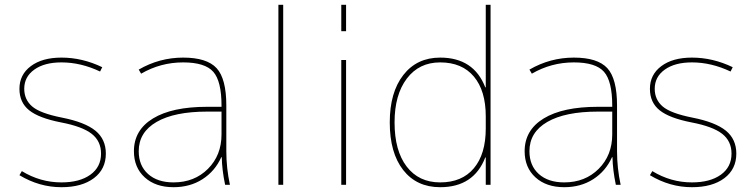

<svg xmlns="http://www.w3.org/2000/svg" viewBox="-20 -770 3149 800"><path d="M406 -490 397 -472Q317 -510 236 -510Q165 -510 123 -480Q81 -450 81 -400Q81 -355 114 -326.5Q147 -298 238 -280Q334 -261 377.5 -225.5Q421 -190 421 -130Q421 -65 371 -27.5Q321 10 236 10Q144 10 61 -40L71 -57Q148 -10 236 -10Q312 -10 356.5 -42Q401 -74 401 -130Q401 -182 362 -212.5Q323 -243 234 -260Q142 -278 101.5 -310.5Q61 -343 61 -400Q61 -459 108.5 -494.5Q156 -530 236 -530Q323 -530 406 -490Z M904 -115H902Q876 -57 824 -23.5Q772 10 703 10Q628 10 583 -31Q538 -72 538 -140Q538 -228 617.5 -276.5Q697 -325 843 -325H903V-330Q903 -432 868.5 -471Q834 -510 743 -510Q649 -510 568 -463L558 -480Q644 -530 743 -530Q842 -530 882.5 -486Q923 -442 923 -330V-140Q923 -70 938 0H918Q905 -62 904 -115ZM558 -140Q558 -80 597 -45Q636 -10 703 -10Q790 -10 846.5 -66.5Q903 -123 903 -210V-305H843Q707 -305 632.5 -262Q558 -219 558 -140Z M1140 0V-750H1160V0Z M1402 -640V-750H1422V-640ZM1402 0V-520H1422V0Z M1814 -10Q1905 -10 1954.5 -69Q2004 -128 2004 -235V-285Q2004 -392 1954.5 -451Q1905 -510 1814 -510Q1726 -510 1675 -442.5Q1624 -375 1624 -260Q1624 -142 1674.5 -76Q1725 -10 1814 -10ZM1604 -260Q1604 -385 1660.5 -457.5Q1717 -530 1814 -530Q1954 -530 2002 -406H2004V-750H2024V0H2004V-114H2002Q1954 10 1814 10Q1716 10 1660 -61.5Q1604 -133 1604 -260Z M2532 -115H2530Q2504 -57 2452 -23.5Q2400 10 2331 10Q2256 10 2211 -31Q2166 -72 2166 -140Q2166 -228 2245.5 -276.5Q2325 -325 2471 -325H2531V-330Q2531 -432 2496.5 -471Q2462 -510 2371 -510Q2277 -510 2196 -463L2186 -480Q2272 -530 2371 -530Q2470 -530 2510.5 -486Q2551 -442 2551 -330V-140Q2551 -70 2566 0H2546Q2533 -62 2532 -115ZM2186 -140Q2186 -80 2225 -45Q2264 -10 2331 -10Q2418 -10 2474.5 -66.5Q2531 -123 2531 -210V-305H2471Q2335 -305 2260.5 -262Q2186 -219 2186 -140Z M3033 -490 3024 -472Q2944 -510 2863 -510Q2792 -510 2750 -480Q2708 -450 2708 -400Q2708 -355 2741 -326.5Q2774 -298 2865 -280Q2961 -261 3004.5 -225.5Q3048 -190 3048 -130Q3048 -65 2998 -27.5Q2948 10 2863 10Q2771 10 2688 -40L2698 -57Q2775 -10 2863 -10Q2939 -10 2983.5 -42Q3028 -74 3028 -130Q3028 -182 2989 -212.5Q2950 -243 2861 -260Q2769 -278 2728.5 -310.5Q2688 -343 2688 -400Q2688 -459 2735.5 -494.5Q2783 -530 2863 -530Q2950 -530 3033 -490Z"/></svg>

Font: M PLUS 1p Thin
Style: Regular
Weight: 250
Version: Version 1.062